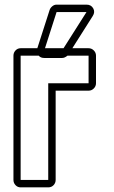

<svg xmlns="http://www.w3.org/2000/svg" viewBox="-20 -808 492 828"><path d="M220 -32Q220 -19 211 -9.5Q202 0 188 0H69Q56 0 47 -9.5Q38 -19 38 -32V-568Q38 -581 47 -590.5Q56 -600 69 -600H141L194 -765Q197 -774 205.5 -781Q214 -788 224 -788H353Q373 -788 382 -772Q391 -756 380 -739L292 -600H362Q375 -600 384.5 -590.5Q394 -581 394 -568V-449Q394 -436 384.5 -426.5Q375 -417 362 -417H220ZM188 -449H362V-568H271Q259 -558 248 -558H171Q155 -558 147 -568H69V-32H188ZM174 -600H254L353 -756H224Z"/></svg>

Font: Lichte PostBus
Style: Regular
Weight: 400
Designer: Peter Wiegel
Version: Version 1.001